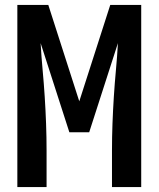

<svg xmlns="http://www.w3.org/2000/svg" viewBox="-20 -755 640 775"><path d="M50 0V-735H175L300 -346L425 -735H550V0H432V-147Q432 -201 434 -255.5Q436 -310 439.5 -364.5Q443 -419 448 -473Q453 -527 456 -581L340 -221H260L144 -581Q147 -527 152 -473Q157 -419 160.5 -364.5Q164 -310 166 -255.5Q168 -201 168 -147V0Z"/></svg>

Font: Iosevka Fixed Extended
Style: Bold
Weight: 700
Width: 7
Monospace: yes
Designer: Belleve Invis
Foundry: Belleve Invis
Version: Version 24.1.1; ttfautohint (v1.8.4)